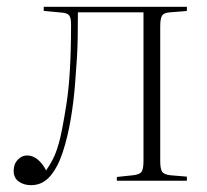

<svg xmlns="http://www.w3.org/2000/svg" viewBox="-20 -529 607 562"><path d="M71 13Q50 13 35 2.5Q20 -8 20 -29Q20 -49 32 -61.5Q44 -74 59 -74Q76 -74 90.5 -62Q105 -50 115 -30Q126 -46 135 -63.5Q144 -81 152 -109Q161 -139 174.5 -224.5Q188 -310 188 -457Q188 -478 182 -484.5Q176 -491 162 -492L108 -497V-509H527V-497L479 -493Q460 -492 454.5 -483.5Q449 -475 449 -452V-57Q449 -35 454.5 -26.5Q460 -18 479 -16L527 -12V0H322V-11L369 -16Q389 -18 394.5 -26.5Q400 -35 400 -58V-493H208Q208 -453 207.5 -420.5Q207 -388 205 -357Q203 -326 200 -287Q196 -233 187 -180Q178 -127 163.5 -83Q149 -39 126.5 -13Q104 13 71 13Z"/></svg>

Font: Literata 72pt ExtraLight
Style: Regular
Weight: 200
Designer: Latin by Veronika Burian and Jose Scaglione. Greek by Irene Vlachou. Cyrillic by Vera Evstafieva.
Foundry: TypeTogether
Version: Version 3.002